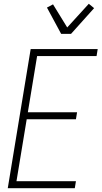

<svg xmlns="http://www.w3.org/2000/svg" viewBox="-20 -994 540 1014"><path d="M21 0 142 -735H496L490 -698H176L127 -401H387L381 -364H121L67 -37H381L375 0ZM303 -815 228 -954 260 -971 335 -849 449 -974 477 -951 355 -815Z"/></svg>

Font: Iosevka Term Curly Extralight
Style: Italic
Weight: 200
Italic angle: -9°
Designer: Belleve Invis
Foundry: Belleve Invis
Version: Version 32.3.0